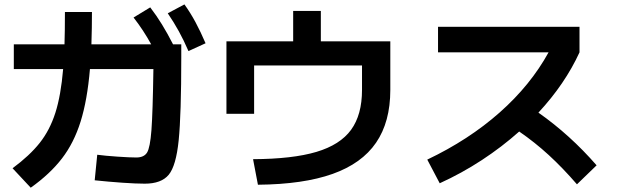

<svg xmlns="http://www.w3.org/2000/svg" viewBox="-20 -830 2852 888"><path d="M418 3.9 429.7 -114.3Q466.3 -109.4 523.7 -105.5Q581.1 -101.6 610.4 -101.6Q646 -101.6 660.2 -124.5Q674.3 -147.5 680.4 -228Q686.5 -308.6 689.5 -510.7H396Q383.8 -366.7 352.8 -267.8Q321.8 -168.9 266.6 -97.2Q211.4 -25.4 122.1 38.1L38.1 -51.8Q117.2 -110.4 163.8 -169.2Q210.4 -228 236.1 -308.3Q261.7 -388.7 272 -510.7H43.9V-625H278.3Q280.3 -685.5 280.3 -774.4H405.3Q405.3 -702.1 402.8 -625H679.2Q643.1 -690.9 597.7 -749L674.8 -795.9Q704.1 -757.8 729.2 -716.8Q754.4 -675.8 780.3 -625H818.4V-564.5Q818.4 -299.3 806.4 -181.2Q794.4 -63 760.3 -21.7Q726.1 19.5 649.4 19.5Q609.4 19.5 546.1 15.1Q482.9 10.7 418 3.9ZM755.9 -768.6 833 -809.6Q861.3 -770 884.5 -726.8Q907.7 -683.6 930.7 -629.9L851.6 -593.8Q830.1 -643.6 807.4 -684.8Q784.7 -726.1 755.9 -768.6Z M1654.3 -414.1V-527.3H1155.3V-303.7H1027.3V-638.7H1335.9V-779.3H1463.9V-638.7H1785.2V-414.1Q1785.2 -266.1 1719.2 -169.9Q1653.3 -73.7 1518.1 -25.6Q1382.8 22.5 1172.9 24.4L1150.4 -93.8Q1333 -94.7 1443.1 -127.4Q1553.2 -160.2 1603.8 -229.7Q1654.3 -299.3 1654.3 -414.1Z M2517.1 -587.9H2005.9V-706.1H2660.2V-587.9Q2593.3 -441.9 2470.2 -309.1Q2616.7 -206.1 2739.3 -65.4L2648.4 22.5Q2582.5 -53.7 2518.1 -112.8Q2453.6 -171.9 2381.3 -221.7Q2301.3 -150.4 2208.5 -89.6Q2115.7 -28.8 2013.7 17.6L1956.1 -91.8Q2147.9 -183.1 2291 -309.8Q2434.1 -436.5 2517.1 -587.9Z"/></svg>

Font: Pretendard JP
Style: Bold
Weight: 700
Designer: Base glyphs from Inter by Rasmus Andersson; Hangeul glyphs from Noto Sans CJK(Source Han Sans) by Jang Soo-young and Kan
Foundry: Kil Hyung-jin
Version: Version 1.309